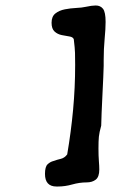

<svg xmlns="http://www.w3.org/2000/svg" viewBox="-20 -692 426 700"><path d="M186 -12Q144 -12 144 -58Q144 -84 153.5 -93Q163 -102 175 -105Q189 -110 202 -113Q215 -116 225 -129Q239 -211 246.5 -292Q254 -373 254 -456Q254 -482 253.5 -499Q253 -516 249 -549Q246 -557 233.5 -559Q221 -561 205.5 -564Q190 -567 179 -577Q168 -587 168 -609Q168 -632 182 -643Q196 -654 216.5 -658Q237 -662 258 -663Q279 -664 292 -667Q315 -672 329 -672Q346 -672 355.5 -660Q365 -648 365 -612Q365 -587 361.5 -550.5Q358 -514 358 -472V-452Q358 -439 356.5 -410Q355 -381 353.5 -346.5Q352 -312 350.5 -281Q349 -250 349 -234Q342 -209 340.5 -193.5Q339 -178 339 -151Q339 -124 340.5 -105Q342 -86 342 -74Q342 -47 329 -37Q316 -27 296 -27Q270 -27 243.5 -19.5Q217 -12 191 -12Z"/></svg>

Font: Fuzzy Bubbles
Style: Bold
Weight: 700
Designer: Robert E. Leuschke
Foundry: Robert E. Leuschke
Version: Version 1.010; ttfautohint (v1.8.3)